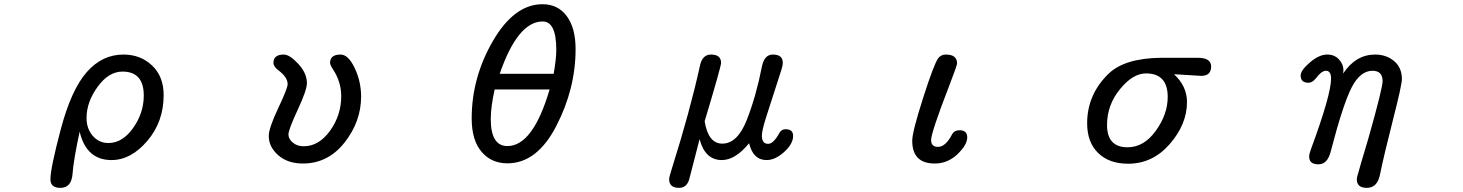

<svg xmlns="http://www.w3.org/2000/svg" viewBox="-20 -784 7040 924"><path d="M363.3 -150.4Q334 -14.6 329.1 52.7Q324.2 120.1 270.5 120.1Q222.7 120.1 222.7 79.1Q222.7 25.4 272.9 -163.6Q323.2 -352.5 397.5 -437Q471.7 -521.5 574.2 -521.5Q656.2 -521.5 711.9 -468.8Q767.6 -416 767.6 -326.2Q767.6 -198.2 689 -106Q610.4 -13.7 516.6 -13.7Q395.5 -13.7 363.3 -150.4ZM569.3 -439.5Q502.9 -439.5 449.7 -366.2Q396.5 -293 396.5 -215.8Q396.5 -165 426.3 -130.4Q456.1 -95.7 502 -95.7Q569.3 -95.7 620.6 -168Q671.9 -240.2 671.9 -324.2Q671.9 -439.5 569.3 -439.5Z M1345.7 -521.5Q1374 -521.5 1415.5 -476.6Q1457 -431.6 1457 -383.8Q1457 -350.6 1412.6 -255.4Q1368.2 -160.2 1368.2 -136.7Q1368.2 -115.2 1389.2 -97.7Q1410.2 -80.1 1441.4 -80.1Q1514.6 -80.1 1568.4 -154.8Q1622.1 -229.5 1622.1 -321.3Q1622.1 -390.6 1582 -451.2Q1568.4 -471.7 1568.4 -481.4Q1568.4 -521.5 1619.1 -521.5Q1656.2 -521.5 1687 -456.5Q1717.8 -391.6 1717.8 -319.3Q1717.8 -199.2 1638.2 -98.1Q1558.6 2.9 1437.5 2.9Q1364.3 2.9 1318.8 -37.1Q1273.4 -77.1 1273.4 -129.9Q1273.4 -167 1318.8 -263.2Q1364.3 -359.4 1364.3 -378.9Q1364.3 -412.1 1320.3 -445.3Q1295.9 -463.9 1295.9 -481.4Q1295.9 -521.5 1345.7 -521.5Z M2590.8 -763.7Q2665 -763.7 2707.5 -706.5Q2750 -649.4 2750 -547.9Q2750 -357.4 2657.2 -177.7Q2564.5 2 2421.9 2Q2344.7 2 2297.4 -53.7Q2250 -109.4 2250 -213.9Q2250 -411.1 2352.5 -587.4Q2455.1 -763.7 2590.8 -763.7ZM2625 -353.5H2360.4Q2341.8 -268.6 2341.8 -210.9Q2341.8 -81.1 2421.9 -81.1Q2544.9 -81.1 2625 -353.5ZM2644.5 -428.7Q2657.2 -502 2657.2 -543.9Q2657.2 -680.7 2591.8 -680.7Q2471.7 -680.7 2384.8 -428.7Z M3371.1 -200.2Q3388.7 -92.8 3456.1 -92.8Q3529.3 -92.8 3574.2 -207.5Q3619.1 -322.3 3646.5 -462.9Q3658.2 -521.5 3699.2 -521.5Q3747.1 -521.5 3747.1 -482.4Q3747.1 -467.8 3740.2 -447.3L3666 -216.8Q3646.5 -155.3 3646.5 -130.9Q3646.5 -91.8 3676.8 -91.8Q3702.1 -91.8 3730.5 -143.6Q3740.2 -162.1 3760.7 -162.1Q3796.9 -162.1 3796.9 -129.9Q3796.9 -91.8 3753.9 -52.7Q3710.9 -13.7 3668.9 -13.7Q3604.5 -13.7 3585 -94.7Q3518.6 -13.7 3454.1 -13.7Q3373 -13.7 3346.7 -114.3L3298.8 71.3Q3288.1 120.1 3248 120.1Q3200.2 120.1 3200.2 78.1Q3200.2 68.4 3214.8 22.5Q3299.8 -247.1 3347.7 -463.9Q3358.4 -521.5 3401.4 -521.5Q3450.2 -521.5 3450.2 -481.4Q3450.2 -463.9 3371.1 -200.2Z M4597.7 -157.2Q4634.8 -157.2 4634.8 -123Q4634.8 -86.9 4587.9 -42Q4541 2.9 4478.5 2.9Q4370.1 2.9 4370.1 -106.4Q4370.1 -149.4 4422.4 -312.5Q4474.6 -475.6 4495.1 -503.9Q4508.8 -521.5 4532.2 -521.5Q4585.9 -521.5 4585.9 -478.5Q4585.9 -468.8 4545.4 -364.3Q4504.9 -259.8 4482.9 -193.8Q4460.9 -127.9 4460.9 -110.4Q4460.9 -77.1 4494.1 -77.1Q4530.3 -77.1 4561.5 -136.7Q4572.3 -157.2 4597.7 -157.2Z M5629.9 -426.8Q5692.4 -369.1 5692.4 -293Q5692.4 -186.5 5609.9 -91.3Q5527.3 3.9 5409.2 3.9Q5317.4 3.9 5264.6 -47.9Q5211.9 -99.6 5211.9 -190.4Q5211.9 -329.1 5314.5 -428.7Q5391.6 -503.9 5567.4 -505.9H5744.1Q5808.6 -505.9 5808.6 -463.9Q5808.6 -418.9 5760.7 -418.9ZM5495.1 -430.7Q5431.6 -430.7 5369.6 -354.5Q5307.6 -278.3 5307.6 -182.6Q5307.6 -75.2 5406.2 -75.2Q5485.4 -75.2 5542.5 -154.8Q5599.6 -234.4 5599.6 -317.4Q5599.6 -430.7 5495.1 -430.7Z M6444.3 -430.7Q6504.9 -521.5 6597.7 -521.5Q6651.4 -521.5 6689 -490.2Q6726.6 -459 6726.6 -403.3Q6726.6 -375 6684.1 -209Q6641.6 -43 6621.1 56.6Q6608.4 120.1 6557.6 120.1Q6509.8 120.1 6509.8 79.1Q6509.8 67.4 6517.6 44.9L6530.3 0L6564.5 -115.2Q6633.8 -359.4 6633.8 -393.6Q6633.8 -443.4 6585 -443.4Q6526.4 -443.4 6484.9 -363.3Q6443.4 -283.2 6383.8 -53.7Q6368.2 6.8 6325.2 6.8Q6280.3 6.8 6280.3 -30.3Q6280.3 -43 6289.1 -66.4Q6385.7 -328.1 6385.7 -405.3Q6385.7 -443.4 6361.3 -443.4Q6339.8 -443.4 6313.5 -408.2Q6295.9 -385.7 6277.3 -385.7Q6239.3 -385.7 6239.3 -420.9Q6239.3 -445.3 6283.7 -483.4Q6328.1 -521.5 6367.2 -521.5Q6402.3 -521.5 6423.8 -498Q6445.3 -474.6 6445.3 -446.3L6444.3 -435.5Z"/></svg>

Font: MotoyaLMaru
Style: W3 mono
Weight: 400
Version: Version 1.01